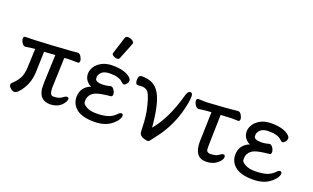

<svg xmlns="http://www.w3.org/2000/svg" viewBox="-84 -1209 2727 1672"><g transform="rotate(20 1279.0 -373.0)"><path d="M101 17Q85 17 66.5 1Q48 -15 48 -31Q48 -41 55 -48Q90 -78 113.5 -118Q137 -158 139 -226L146 -396Q95 -392 82.5 -389Q70 -386 58 -385Q41 -385 27 -406Q13 -427 13 -448Q13 -466 30 -466Q99 -466 268 -476Q481 -489 507 -493Q524 -493 537.5 -471Q551 -449 551 -432Q551 -412 534 -412L450 -413L411 -410L401 -129Q401 -61 435 -61Q491 -61 519 -86Q536 -100 549 -100Q567 -100 567 -82Q567 -68 551 -46Q510 12 428 12Q333 12 320 -93Q319 -109 319 -149L329 -407L227 -400Q224 -312 221.5 -217.5Q219 -123 176 -53Q133 17 101 17Z M845 24Q737 24 684 -15Q627 -58 627 -127Q627 -220 718 -256Q698 -259 674.5 -286Q651 -313 651 -352Q651 -384 671 -416Q691 -448 731.5 -470Q772 -492 831 -492Q937 -492 989 -452Q1012 -434 1012 -419Q1012 -398 998 -384Q984 -370 976 -370Q966 -370 951 -385Q917 -419 835 -419Q779 -419 756 -395.5Q733 -372 733 -350Q733 -348 733.5 -335.5Q734 -323 749.5 -314.5Q765 -306 801 -306Q837 -306 876 -318Q894 -318 907.5 -297Q921 -276 921 -257Q921 -236 904 -235Q814 -226 778.5 -213Q743 -200 726 -176Q709 -152 709 -125Q709 -122 709.5 -106.5Q710 -91 744 -71Q778 -51 836 -51Q895 -51 938 -63Q981 -75 1016 -111Q1030 -127 1044 -127Q1060 -127 1060 -109Q1060 -75 1014 -34Q952 24 845 24ZM844 -561Q828 -561 811.5 -570Q795 -579 795 -590Q795 -598 797 -600L846 -754Q850 -770 873 -770Q892 -770 910.5 -759Q929 -748 929 -732Q929 -728 866 -574Q861 -561 844 -561Z M1337 21Q1324 21 1302 14Q1264 3 1259 -31Q1257 -51 1256.5 -87Q1256 -123 1250.5 -171.5Q1245 -220 1231 -274Q1217 -328 1203 -359Q1189 -390 1170.5 -399Q1152 -408 1135 -408Q1116 -408 1094 -406Q1070 -406 1070 -447Q1070 -491 1101 -491Q1195 -491 1241 -440Q1307 -374 1331 -160L1337 -101Q1447 -231 1510 -461Q1522 -506 1545 -506Q1567 -506 1567 -473Q1567 -420 1539 -319Q1494 -160 1385 -25Q1367 -3 1359 9Q1351 21 1337 21Z M1876 17Q1769 17 1769 -127L1777 -404Q1726 -401 1699 -397Q1672 -393 1660 -392Q1643 -392 1629 -413.5Q1615 -435 1615 -454Q1615 -473 1632 -473L1709 -471Q1909 -483 1993 -493Q2010 -493 2023 -471.5Q2036 -450 2036 -433Q2036 -413 2019 -413L1954 -414Q1932 -414 1860 -409L1853 -118L1854 -86Q1857 -62 1886 -59Q1947 -59 1970 -81Q1988 -95 2000 -95Q2018 -95 2018 -74Q2018 -58 2000 -36Q1955 17 1876 17Z M2316 24Q2208 24 2155 -15Q2098 -58 2098 -127Q2098 -220 2189 -256Q2169 -259 2145.5 -286Q2122 -313 2122 -352Q2122 -384 2142 -416Q2162 -448 2202.5 -470Q2243 -492 2302 -492Q2408 -492 2460 -452Q2483 -434 2483 -419Q2483 -398 2469 -384Q2455 -370 2447 -370Q2437 -370 2422 -385Q2388 -419 2306 -419Q2250 -419 2227 -395.5Q2204 -372 2204 -350Q2204 -348 2204.5 -335.5Q2205 -323 2220.5 -314.5Q2236 -306 2272 -306Q2308 -306 2347 -318Q2365 -318 2378.5 -297Q2392 -276 2392 -257Q2392 -236 2375 -235Q2285 -226 2249.5 -213Q2214 -200 2197 -176Q2180 -152 2180 -125Q2180 -122 2180.5 -106.5Q2181 -91 2215 -71Q2249 -51 2307 -51Q2366 -51 2409 -63Q2452 -75 2487 -111Q2501 -127 2515 -127Q2531 -127 2531 -109Q2531 -75 2485 -34Q2423 24 2316 24Z"/></g></svg>

Font: ToneOZ-Pinyin-WenKai-Medium
Style: Medium
Weight: 700
Designer: Fontworks Inc.
Foundry: ToneOZ
Version: Version 0.240331